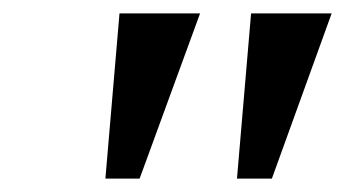

<svg xmlns="http://www.w3.org/2000/svg" viewBox="-20 -734 514 286"><path d="M137 -468H188L278 -714H158ZM333 -468H385L474 -714H354Z"/></svg>

Font: Noto Serif Tamil Medium
Style: Italic
Weight: 500
Italic angle: -12°
Designer: Indian Type Foundry, Tom Grace, and the Monotype Design Team
Foundry: Monotype Imaging Inc.
Version: Version 2.003